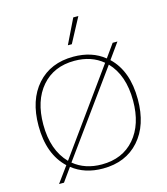

<svg xmlns="http://www.w3.org/2000/svg" viewBox="-132 -995 984 1128"><g transform="rotate(-15 360.0 -431.0)"><path d="M451 -893 371 -743H347L420 -893ZM566 -594Q662 -503 662 -330Q662 -173 580.5 -81.5Q499 10 360 10Q249 10 174 -50L116 31H86L156 -65Q58 -157 58 -330Q58 -487 139.5 -578.5Q221 -670 360 -670Q473 -670 548 -609L605 -689H634ZM87 -330Q87 -174 172 -87L532 -587Q463 -645 360 -645Q234 -645 160.5 -560Q87 -475 87 -330ZM360 -15Q486 -15 559.5 -100Q633 -185 633 -330Q633 -485 550 -571L189 -72Q258 -15 360 -15Z"/></g></svg>

Font: Elaine Sans ExtraLight
Style: Regular
Weight: 275
Designer: Wei Huang
Foundry: Wei Huang
Version: Version 2.001;December 24, 2019;FontCreator 12.0.0.2547 64-b